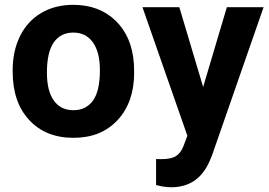

<svg xmlns="http://www.w3.org/2000/svg" viewBox="-20 -558 1107 791"><path d="M32.2 0ZM32.2 -269Q32.2 -347.7 62.5 -409.2Q92.8 -470.7 149.7 -504.4Q206.5 -538.1 281.7 -538.1Q388.7 -538.1 456.3 -472.7Q523.9 -407.2 531.7 -294.9L532.7 -258.8Q532.7 -137.2 464.8 -63.7Q397 9.8 282.7 9.8Q168.5 9.8 100.3 -63.5Q32.2 -136.7 32.2 -262.7ZM173.3 -258.8Q173.3 -183.6 201.7 -143.8Q230 -104 282.7 -104Q334 -104 362.8 -143.3Q391.6 -182.6 391.6 -269Q391.6 -342.8 362.8 -383.3Q334 -423.8 281.7 -423.8Q230 -423.8 201.7 -383.5Q173.3 -343.3 173.3 -258.8ZM816.9 -199.7 914.6 -528.3H1065.9L853.5 82L841.8 109.9Q794.4 213.4 685.5 213.4Q654.8 213.4 623 204.1V97.2L644.5 97.7Q684.6 97.7 704.3 85.4Q724.1 73.2 735.4 44.9L752 1.5L566.9 -528.3H718.8Z"/></svg>

Font: Roboto-o
Style: o-Bold
Weight: 700
Designer: Google
Version: Version 2.134; 2016; ttfautohint (v1.6)